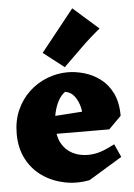

<svg xmlns="http://www.w3.org/2000/svg" viewBox="-56 -845 629 904"><g transform="rotate(-5 258.0 -392.5)"><path d="M331 11Q270 23 212 11Q154 -1 108 -33Q62 -65 35 -116.5Q8 -168 8 -236Q8 -298 30 -347.5Q52 -397 89.5 -432Q127 -467 174.5 -485.5Q222 -504 272 -504Q309 -504 349.5 -492.5Q390 -481 425 -455Q460 -429 481.5 -385.5Q503 -342 503 -278L323 -271Q328 -301 320.5 -333Q313 -365 295.5 -387.5Q278 -410 252 -413Q232 -399 218.5 -373Q205 -347 198.5 -316Q192 -285 192 -257Q192 -208 210 -175Q228 -142 260.5 -125Q293 -108 334 -108Q366 -108 395.5 -118Q425 -128 461 -147L489 -85ZM444 -219 134 -220 118 -299 395 -318 503 -278ZM261 -529 163 -605 320 -802 440 -696Q395 -660 349 -615Q303 -570 261 -529Z"/></g></svg>

Font: Eczar ExtraBold
Style: Regular
Weight: 800
Designer: Vaibhav Singh
Foundry: Rosetta Type Foundry
Version: Version 2.000